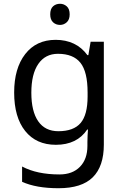

<svg xmlns="http://www.w3.org/2000/svg" viewBox="-20 -757 655 1017"><path d="M275 -546Q328 -546 370.5 -526Q413 -506 443 -465H448L460 -536H530V9Q530 124 471.5 182Q413 240 290 240Q172 240 97 206V125Q176 167 295 167Q364 167 403.5 126.5Q443 86 443 16V-5Q443 -17 444 -39.5Q445 -62 446 -71H442Q388 10 276 10Q172 10 113.5 -63Q55 -136 55 -267Q55 -395 113.5 -470.5Q172 -546 275 -546ZM287 -472Q220 -472 183 -418.5Q146 -365 146 -266Q146 -167 182.5 -114.5Q219 -62 289 -62Q370 -62 407 -105.5Q444 -149 444 -246V-267Q444 -377 406 -424.5Q368 -472 287 -472ZM298 -737Q318 -737 333.5 -723.5Q349 -710 349 -681Q349 -653 333.5 -639Q318 -625 298 -625Q276 -625 261 -639Q246 -653 246 -681Q246 -710 261 -723.5Q276 -737 298 -737Z"/></svg>

Font: Noto Sans Bengali UI
Style: Regular
Weight: 400
Designer: Jelle Bosma - Monotype Design Team
Foundry: Monotype Imaging Inc.
Version: Version 2.003; ttfautohint (v1.8.4.7-5d5b)